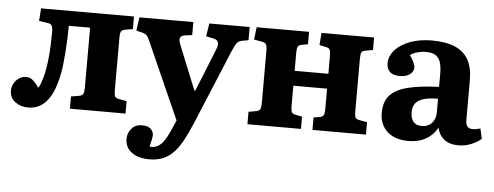

<svg xmlns="http://www.w3.org/2000/svg" viewBox="-50 -656 2613 1015"><g transform="rotate(5 1256.5 -148.0)"><path d="M107 13Q67 13 38.5 -9Q10 -31 10 -67Q10 -88 20 -106.5Q30 -125 47 -136Q64 -147 84 -147Q106 -147 122 -132Q138 -117 152 -96Q159 -103 165 -120Q171 -137 177 -158Q182 -177 186.5 -203.5Q191 -230 194 -261Q197 -292 198.5 -326Q200 -360 200 -395Q200 -419 194.5 -429Q189 -439 173 -441L126 -448L131 -515H624V-448L586 -442Q569 -439 563 -430.5Q557 -422 557 -403V-115Q557 -93 562 -84.5Q567 -76 585 -73L624 -66V0H329V-65L372 -72Q388 -75 393 -84.5Q398 -94 398 -117V-436H285Q285 -401 283.5 -366.5Q282 -332 279.5 -299Q277 -266 274 -236Q271 -206 266 -182Q257 -136 243.5 -99.5Q230 -63 210.5 -38Q191 -13 165.5 0Q140 13 107 13Z M769 230Q712 230 676.5 204Q641 178 641 133Q641 101 661.5 77.5Q682 54 716 54Q747 54 762 67.5Q777 81 778 100Q778 109 774.5 125Q771 141 766 163Q791 166 810 155Q829 144 845.5 118.5Q862 93 879 52L896 13L719 -385Q709 -409 701.5 -419Q694 -429 675 -434L643 -442L653 -513H939V-444L901 -439Q881 -436 876 -424.5Q871 -413 882 -385L976 -153H981L1072 -379Q1082 -404 1077.5 -418Q1073 -432 1051 -436L1013 -444L1024 -513H1238V-443L1204 -437Q1186 -433 1177.5 -422.5Q1169 -412 1155 -380L986 26Q964 78 942.5 116.5Q921 155 896.5 180Q872 205 841.5 217.5Q811 230 769 230Z M1271 0V-66L1311 -73Q1327 -76 1332 -85.5Q1337 -95 1337 -121V-396Q1337 -420 1331.5 -429.5Q1326 -439 1311 -441L1267 -449L1275 -515H1553V-449L1520 -443Q1504 -440 1499.5 -430.5Q1495 -421 1495 -398V-303H1674V-400Q1674 -423 1669 -431.5Q1664 -440 1648 -443L1614 -450L1619 -515H1898V-449L1861 -442Q1843 -440 1838 -430.5Q1833 -421 1833 -398V-115Q1833 -93 1838 -84.5Q1843 -76 1860 -73L1900 -66V0H1616V-66L1648 -71Q1664 -74 1669 -83.5Q1674 -93 1674 -116V-224H1495V-115Q1495 -93 1499.5 -84Q1504 -75 1520 -72L1555 -65V0Z M2126 14Q2054 14 2013.5 -23Q1973 -60 1973 -122Q1973 -181 2003.5 -215Q2034 -249 2097.5 -265Q2161 -281 2263 -285V-356Q2263 -393 2255 -416.5Q2247 -440 2229 -451.5Q2211 -463 2178 -463Q2155 -463 2132 -456.5Q2109 -450 2095 -439Q2106 -423 2112 -411Q2118 -399 2121 -391Q2124 -383 2124 -376Q2124 -354 2104.5 -339Q2085 -324 2050 -324Q2015 -324 1998 -340.5Q1981 -357 1981 -385Q1981 -424 2009.5 -456Q2038 -488 2088.5 -507Q2139 -526 2205 -526Q2279 -526 2327 -505.5Q2375 -485 2398.5 -443Q2422 -401 2422 -335V-123Q2422 -100 2431 -89Q2440 -78 2460 -78Q2470 -78 2480 -80Q2490 -82 2500 -85L2512 -31Q2492 -13 2459.5 0.5Q2427 14 2392 14Q2343 14 2315 -9Q2287 -32 2279 -70Q2266 -46 2245 -27Q2224 -8 2194.5 3Q2165 14 2126 14ZM2189 -71Q2211 -71 2227.5 -80.5Q2244 -90 2253.5 -108Q2263 -126 2263 -149V-222Q2218 -222 2188 -213.5Q2158 -205 2144 -186.5Q2130 -168 2130 -139Q2130 -108 2144.5 -89.5Q2159 -71 2189 -71Z"/></g></svg>

Font: Literata 18pt
Style: Bold
Weight: 700
Designer: Latin by Veronika Burian and Jose Scaglione. Greek by Irene Vlachou. Cyrillic by Vera Evstafieva.
Foundry: TypeTogether
Version: Version 3.103;gftools[0.9.29]